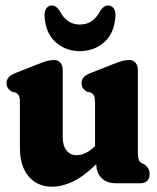

<svg xmlns="http://www.w3.org/2000/svg" viewBox="-20 -672 576 704"><path d="M53 -131V-296Q53 -314 49.2 -321.2Q45.5 -328.5 36.5 -333L24.5 -335.5Q4 -347 4 -366.5Q4 -379 11.2 -388Q18.5 -397 37.5 -404.5L118.5 -436.5Q141 -445.5 153.8 -448.8Q166.5 -452 177.5 -452Q193.5 -452 201.8 -441.8Q210 -431.5 210 -415.5V-171Q210 -137.5 223.8 -120.2Q237.5 -103 260.5 -103Q294 -103 327.5 -135L328.5 -135.5V-296Q328.5 -314 324.8 -321.2Q321 -328.5 312 -333L299.5 -335.5Q279 -347 279 -366.5Q279 -379 286.2 -388Q293.5 -397 313 -404.5L394 -436.5Q416.5 -445.5 429.2 -448.8Q442 -452 452.5 -452Q468.5 -452 477 -441.8Q485.5 -431.5 485.5 -415.5V-117Q485.5 -95 488.8 -86.5Q492 -78 499.5 -74L508.5 -70Q518.5 -62.5 523.5 -54.5Q528.5 -46.5 528.5 -34Q528.5 0 492.5 0H406Q370.5 0 351.8 -19.8Q333 -39.5 333 -70Q286 -24.5 247 -6Q208 12.5 171 12.5Q117 12.5 85 -25.2Q53 -63 53 -131ZM273 -582Q321 -582 346 -629.5Q359.5 -652 376.5 -652Q390 -652 397.5 -640.2Q405 -628.5 403 -609Q398.5 -549 361.5 -516.8Q324.5 -484.5 273 -484.5Q221.5 -484.5 184.8 -516.8Q148 -549 143.5 -609Q142 -628.5 149.2 -640.2Q156.5 -652 170 -652Q187 -652 200.5 -629.5Q225 -582 273 -582Z"/></svg>

Font: Fraunces 144pt SuperSoft
Style: Bold
Weight: 700
Version: Version 1.000;[b76b70a41]